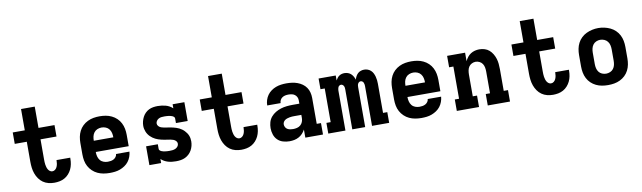

<svg xmlns="http://www.w3.org/2000/svg" viewBox="-42 -1273 6084 1820"><g transform="rotate(-10 3000.0 -363.5)"><path d="M370 8Q341 8 313 1Q285 -6 261.5 -22.5Q238 -39 221.5 -63Q205 -87 195.5 -114Q186 -141 182.5 -169.5Q179 -198 179 -226V-420H63V-530H179V-735H311V-530H465V-420H311V-226Q311 -214 311.5 -201Q312 -188 314 -175.5Q316 -163 319.5 -151Q323 -139 329.5 -128Q336 -117 346.5 -109.5Q357 -102 370 -102Q385 -102 397 -112Q409 -122 415 -136Q421 -150 423.5 -165Q426 -180 426 -195Q426 -196 426 -197.5Q426 -199 426 -200H558Q558 -198 558 -195Q558 -192 558 -189Q558 -163 553 -137.5Q548 -112 537 -89Q526 -66 508.5 -46.5Q491 -27 468.5 -14.5Q446 -2 420.5 3Q395 8 370 8Z M903 8Q873 8 843.5 3Q814 -2 787 -14.5Q760 -27 738 -48Q716 -69 702 -95Q688 -121 682.5 -150.5Q677 -180 677 -210V-320Q677 -350 682.5 -379Q688 -408 701.5 -434.5Q715 -461 736.5 -481.5Q758 -502 785 -515Q812 -528 841 -533Q870 -538 900 -538Q930 -538 959 -533Q988 -528 1015 -515Q1042 -502 1063.5 -481.5Q1085 -461 1098.5 -434.5Q1112 -408 1117.5 -379Q1123 -350 1123 -320V-211H806V-210Q806 -189 811 -168.5Q816 -148 829 -131.5Q842 -115 862 -107.5Q882 -100 903 -100Q918 -100 932.5 -102.5Q947 -105 960 -112Q973 -119 982 -131.5Q991 -144 992 -159H1121Q1119 -134 1110 -109.5Q1101 -85 1085.5 -65Q1070 -45 1048.5 -30.5Q1027 -16 1003 -7Q979 2 953.5 5Q928 8 903 8ZM806 -319H994V-320Q994 -341 989.5 -361Q985 -381 972.5 -397.5Q960 -414 940.5 -422Q921 -430 900 -430Q879 -430 859.5 -422Q840 -414 827.5 -397.5Q815 -381 810.5 -361Q806 -341 806 -320Z M1541 8Q1522 8 1503 6Q1484 4 1465 -1.5Q1446 -7 1429 -16.5Q1412 -26 1398 -39V0H1285V-181H1398V-136Q1398 -127 1405.5 -120.5Q1413 -114 1422 -110.5Q1431 -107 1440 -105Q1449 -103 1458.5 -102Q1468 -101 1477.5 -100.5Q1487 -100 1496 -100Q1511 -100 1525.5 -101.5Q1540 -103 1553.5 -109Q1567 -115 1576.5 -127Q1586 -139 1586 -154Q1586 -169 1575.5 -180Q1565 -191 1551.5 -196Q1538 -201 1523.5 -203.5Q1509 -206 1494.5 -208Q1480 -210 1466 -212.5Q1452 -215 1437.5 -218.5Q1423 -222 1409.5 -226.5Q1396 -231 1383 -237.5Q1370 -244 1358 -252.5Q1346 -261 1335.5 -271.5Q1325 -282 1317 -294Q1309 -306 1303.5 -319.5Q1298 -333 1295 -347.5Q1292 -362 1292 -376Q1292 -398 1297.5 -419.5Q1303 -441 1313 -460.5Q1323 -480 1339 -496Q1355 -512 1374.5 -521.5Q1394 -531 1415.5 -534.5Q1437 -538 1459 -538Q1479 -538 1498 -535.5Q1517 -533 1535.5 -528Q1554 -523 1571 -513.5Q1588 -504 1602 -491V-530H1715V-349H1602V-394Q1602 -403 1594.5 -409.5Q1587 -416 1578 -419.5Q1569 -423 1560 -425Q1551 -427 1542 -428Q1533 -429 1523.5 -429.5Q1514 -430 1505 -430Q1491 -430 1477 -428.5Q1463 -427 1450.5 -420.5Q1438 -414 1429.5 -402Q1421 -390 1421 -376Q1421 -362 1431.5 -350.5Q1442 -339 1456 -334Q1470 -329 1484 -326.5Q1498 -324 1512.5 -322Q1527 -320 1541.5 -317.5Q1556 -315 1570 -311.5Q1584 -308 1598 -303.5Q1612 -299 1625 -292.5Q1638 -286 1650 -277.5Q1662 -269 1672 -258.5Q1682 -248 1690.5 -236Q1699 -224 1704.5 -210.5Q1710 -197 1712.5 -183Q1715 -169 1715 -154Q1715 -132 1709.5 -110Q1704 -88 1693 -68.5Q1682 -49 1665.5 -33.5Q1649 -18 1629 -8.5Q1609 1 1586.5 4.5Q1564 8 1541 8Z M2170 8Q2141 8 2113 1Q2085 -6 2061.5 -22.5Q2038 -39 2021.5 -63Q2005 -87 1995.5 -114Q1986 -141 1982.5 -169.5Q1979 -198 1979 -226V-420H1863V-530H1979V-735H2111V-530H2265V-420H2111V-226Q2111 -214 2111.5 -201Q2112 -188 2114 -175.5Q2116 -163 2119.5 -151Q2123 -139 2129.5 -128Q2136 -117 2146.5 -109.5Q2157 -102 2170 -102Q2185 -102 2197 -112Q2209 -122 2215 -136Q2221 -150 2223.5 -165Q2226 -180 2226 -195Q2226 -196 2226 -197.5Q2226 -199 2226 -200H2358Q2358 -198 2358 -195Q2358 -192 2358 -189Q2358 -163 2353 -137.5Q2348 -112 2337 -89Q2326 -66 2308.5 -46.5Q2291 -27 2268.5 -14.5Q2246 -2 2220.5 3Q2195 8 2170 8Z M2634 8Q2634 8 2634 8Q2634 8 2634 8H2633Q2602 8 2571.5 -1Q2541 -10 2519 -31.5Q2497 -53 2487 -83.5Q2477 -114 2477 -145Q2477 -174 2485 -202Q2493 -230 2511.5 -252Q2530 -274 2555 -289Q2580 -304 2607.5 -312.5Q2635 -321 2664 -324Q2693 -327 2721 -327H2786V-360Q2786 -376 2779 -390.5Q2772 -405 2759 -414.5Q2746 -424 2730 -427Q2714 -430 2698 -430Q2683 -430 2668 -427Q2653 -424 2640 -415.5Q2627 -407 2619.5 -393Q2612 -379 2612 -363H2483Q2483 -363 2483 -363Q2483 -363 2483 -363Q2483 -389 2491 -414.5Q2499 -440 2514 -461Q2529 -482 2550.5 -497.5Q2572 -513 2596 -522Q2620 -531 2646 -534.5Q2672 -538 2698 -538Q2725 -538 2751.5 -534.5Q2778 -531 2803 -522Q2828 -513 2850 -497.5Q2872 -482 2887 -460Q2902 -438 2908.5 -412Q2915 -386 2915 -360V-110H2956V0H2786V-78Q2775 -57 2759 -40Q2743 -23 2722.5 -12Q2702 -1 2679.5 3.5Q2657 8 2634 8ZM2686 -100Q2705 -100 2724 -104.5Q2743 -109 2757.5 -121.5Q2772 -134 2779 -152Q2786 -170 2786 -189V-219H2721Q2709 -219 2697 -218.5Q2685 -218 2673 -215.5Q2661 -213 2649.5 -209.5Q2638 -206 2628 -199Q2618 -192 2612 -181.5Q2606 -171 2606 -159Q2606 -145 2613 -132Q2620 -119 2632 -112Q2644 -105 2658 -102.5Q2672 -100 2686 -100Z M3007 0V-103H3048V-427H3007V-530H3172V-482Q3178 -494 3186.5 -505Q3195 -516 3206 -523.5Q3217 -531 3230 -534.5Q3243 -538 3257 -538Q3273 -538 3289.5 -532.5Q3306 -527 3318.5 -515.5Q3331 -504 3339.5 -489Q3348 -474 3353 -458Q3357 -474 3365 -489Q3373 -504 3385 -515.5Q3397 -527 3413.5 -532.5Q3430 -538 3446 -538Q3464 -538 3480.5 -532Q3497 -526 3510 -514Q3523 -502 3531 -486Q3539 -470 3543.5 -453Q3548 -436 3550 -418.5Q3552 -401 3552 -384V-103H3593V0H3428V-384Q3428 -392 3426.5 -400.5Q3425 -409 3421.5 -417Q3418 -425 3410.5 -430Q3403 -435 3395 -435Q3386 -435 3379 -430Q3372 -425 3368 -417Q3364 -409 3363 -400.5Q3362 -392 3362 -384V0H3238V-384Q3238 -392 3237 -400.5Q3236 -409 3232 -417Q3228 -425 3221 -430Q3214 -435 3205 -435Q3197 -435 3189.5 -430Q3182 -425 3178.5 -417Q3175 -409 3173.5 -400.5Q3172 -392 3172 -384V0Z M3903 8Q3873 8 3843.5 3Q3814 -2 3787 -14.5Q3760 -27 3738 -48Q3716 -69 3702 -95Q3688 -121 3682.5 -150.5Q3677 -180 3677 -210V-320Q3677 -350 3682.5 -379Q3688 -408 3701.5 -434.5Q3715 -461 3736.5 -481.5Q3758 -502 3785 -515Q3812 -528 3841 -533Q3870 -538 3900 -538Q3930 -538 3959 -533Q3988 -528 4015 -515Q4042 -502 4063.5 -481.5Q4085 -461 4098.5 -434.5Q4112 -408 4117.5 -379Q4123 -350 4123 -320V-211H3806V-210Q3806 -189 3811 -168.5Q3816 -148 3829 -131.5Q3842 -115 3862 -107.5Q3882 -100 3903 -100Q3918 -100 3932.5 -102.5Q3947 -105 3960 -112Q3973 -119 3982 -131.5Q3991 -144 3992 -159H4121Q4119 -134 4110 -109.5Q4101 -85 4085.5 -65Q4070 -45 4048.5 -30.5Q4027 -16 4003 -7Q3979 2 3953.5 5Q3928 8 3903 8ZM3806 -319H3994V-320Q3994 -341 3989.5 -361Q3985 -381 3972.5 -397.5Q3960 -414 3940.5 -422Q3921 -430 3900 -430Q3879 -430 3859.5 -422Q3840 -414 3827.5 -397.5Q3815 -381 3810.5 -361Q3806 -341 3806 -320Z M4244 0V-110H4285V-420H4244V-530H4417V-448Q4426 -468 4439.5 -485.5Q4453 -503 4471.5 -515Q4490 -527 4511.5 -532.5Q4533 -538 4554 -538Q4580 -538 4605 -530.5Q4630 -523 4649 -506.5Q4668 -490 4681.5 -467.5Q4695 -445 4702.5 -420.5Q4710 -396 4712.5 -371Q4715 -346 4715 -320V-110H4756V0H4542V-110H4583V-320Q4583 -339 4579.5 -358.5Q4576 -378 4565.5 -394Q4555 -410 4537 -419Q4519 -428 4500 -428Q4481 -428 4463 -419Q4445 -410 4434.5 -394Q4424 -378 4420.5 -358.5Q4417 -339 4417 -320V-110H4458V0Z M5170 8Q5141 8 5113 1Q5085 -6 5061.5 -22.5Q5038 -39 5021.5 -63Q5005 -87 4995.5 -114Q4986 -141 4982.5 -169.5Q4979 -198 4979 -226V-420H4863V-530H4979V-735H5111V-530H5265V-420H5111V-226Q5111 -214 5111.5 -201Q5112 -188 5114 -175.5Q5116 -163 5119.5 -151Q5123 -139 5129.5 -128Q5136 -117 5146.5 -109.5Q5157 -102 5170 -102Q5185 -102 5197 -112Q5209 -122 5215 -136Q5221 -150 5223.5 -165Q5226 -180 5226 -195Q5226 -196 5226 -197.5Q5226 -199 5226 -200H5358Q5358 -198 5358 -195Q5358 -192 5358 -189Q5358 -163 5353 -137.5Q5348 -112 5337 -89Q5326 -66 5308.5 -46.5Q5291 -27 5268.5 -14.5Q5246 -2 5220.5 3Q5195 8 5170 8Z M5700 8Q5670 8 5641 3Q5612 -2 5585 -15Q5558 -28 5536.5 -48.5Q5515 -69 5501.5 -95.5Q5488 -122 5482.5 -151Q5477 -180 5477 -210V-320Q5477 -350 5482.5 -379Q5488 -408 5501.5 -434.5Q5515 -461 5537 -482Q5559 -503 5585.5 -515.5Q5612 -528 5641 -534.5Q5670 -541 5700 -541Q5730 -541 5759 -534.5Q5788 -528 5814.5 -515.5Q5841 -503 5863 -482Q5885 -461 5898.5 -434.5Q5912 -408 5917.5 -379Q5923 -350 5923 -320V-210Q5923 -180 5917.5 -151Q5912 -122 5898.5 -95.5Q5885 -69 5863.5 -48.5Q5842 -28 5815 -15Q5788 -2 5759 3Q5730 8 5700 8ZM5700 -102Q5720 -102 5739 -110Q5758 -118 5770 -134Q5782 -150 5786.5 -170Q5791 -190 5791 -210V-320Q5791 -340 5786.5 -360Q5782 -380 5769.5 -396Q5757 -412 5738 -420Q5719 -428 5699 -428Q5679 -428 5660 -419.5Q5641 -411 5629.5 -395Q5618 -379 5613.5 -359.5Q5609 -340 5609 -320V-210Q5609 -190 5613.5 -170Q5618 -150 5630 -134Q5642 -118 5661 -110Q5680 -102 5700 -102Z"/></g></svg>

Font: Iosevka Curly Slab XBdEx
Style: Regular
Weight: 800
Width: 7
Monospace: yes
Designer: Belleve Invis
Foundry: Belleve Invis
Version: Version 11.0.0; ttfautohint (v1.8.3)